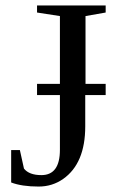

<svg xmlns="http://www.w3.org/2000/svg" viewBox="-20 -675 429 705"><path d="M368 -326H293V-211Q293 -75 212 -18Q172 10 122 10Q60 10 21 -5V-124H53L68 -56Q87 -32 132 -32Q200 -32 200 -125V-326H116V-367H200V-616L116 -629V-655H368V-629L294 -616V-367H368Z"/></svg>

Font: Libra Serif Modern
Style: Regular
Weight: 400
Designer: Stefan Peev, Context Ltd
Foundry: Stefan Peev, Context Ltd
Version: Version 1.000